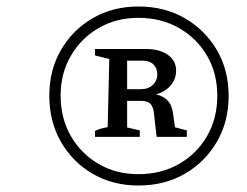

<svg xmlns="http://www.w3.org/2000/svg" viewBox="-20 -774 763 592"><path d="M407 -202Q328 -202 266 -238Q204 -274 168 -336.5Q132 -399 132 -479Q132 -558 168 -620Q204 -682 266 -718Q328 -754 407 -754Q487 -754 549.5 -718Q612 -682 648.5 -620Q685 -558 685 -478Q685 -399 648.5 -336.5Q612 -274 549.5 -238Q487 -202 407 -202ZM273 -352V-370Q280 -374 288 -376.5Q296 -379 312 -382L317 -592L273 -603V-623H372V-381L411 -372V-352ZM407 -237Q477 -237 532 -268.5Q587 -300 618.5 -354.5Q650 -409 650 -479Q650 -548 618.5 -602Q587 -656 532 -687.5Q477 -719 407 -719Q338 -719 284 -687.5Q230 -656 198.5 -602Q167 -548 167 -479Q167 -409 198.5 -354.5Q230 -300 284 -268.5Q338 -237 407 -237ZM463 -352 454 -430Q451 -448 442 -455.5Q433 -463 414 -463H344V-499H414Q437 -499 451 -512Q465 -525 465 -545Q465 -564 453 -575.5Q441 -587 419 -587H344V-623H429Q472 -623 497.5 -605Q523 -587 523 -556Q523 -527 502 -506Q481 -485 446 -480L437 -488Q474 -483 491.5 -469Q509 -455 513 -427L524 -352L495 -388L556 -372V-352Z"/></svg>

Font: Piazzolla Thin SemiBold
Style: Italic
Weight: 600
Italic angle: -11.3°
Version: Version 2.005